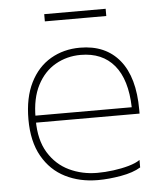

<svg xmlns="http://www.w3.org/2000/svg" viewBox="-51 -739 683 794"><g transform="rotate(-5 290.5 -341.5)"><path d="M89 -270V-259Q89 -177 121.5 -124Q154 -71 207.5 -45.5Q261 -20 324 -20Q356 -20 390.5 -24.5Q425 -29 455 -37.5Q485 -46 502 -58V-27Q471 -8 420 1Q369 10 324 10Q249 10 189 -20Q129 -50 94 -111.5Q59 -173 59 -265Q59 -355 90 -417Q121 -479 175 -510.5Q229 -542 297 -542Q403 -542 461 -471Q519 -400 519 -265V-249H76V-278H489Q486 -393 436.5 -452.5Q387 -512 297 -512Q240 -512 192.5 -485Q145 -458 117 -404Q89 -350 89 -270ZM162 -693H417V-663H162Q162 -663 162 -667.5Q162 -672 162 -678Q162 -684 162 -688.5Q162 -693 162 -693Z"/></g></svg>

Font: Roundo Variable
Style: Regular
Weight: 200
Designer: Shiva Nallaperumal
Foundry: Indian Type Foundry
Version: Version 2.000